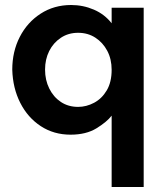

<svg xmlns="http://www.w3.org/2000/svg" viewBox="-20 -527 639 767"><path d="M426 220V-65Q407 -40 365.5 -14.5Q324 11 262 11Q195 11 143 -23Q91 -57 61 -116Q31 -175 29 -249Q29 -321 59 -379.5Q89 -438 142.5 -472.5Q196 -507 264 -507Q312 -507 355 -488.5Q398 -470 426 -434V-496H554V220ZM292 -100Q325 -100 356 -116.5Q387 -133 406.5 -166Q426 -199 426 -248Q426 -291 408.5 -324Q391 -357 361 -376.5Q331 -396 292 -396Q253 -396 223 -376Q193 -356 176.5 -323Q160 -290 160 -249Q160 -207 177 -173Q194 -139 223.5 -119.5Q253 -100 292 -100Z"/></svg>

Font: Rethink Sans
Style: Bold
Weight: 700
Designer: The Rethink Sans project authors (Hans Thiessen). DM Sans designed by Colophon Foundry.
Foundry: Rethink Communications LLC
Version: Version 1.001